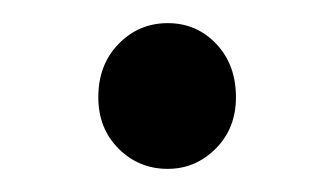

<svg xmlns="http://www.w3.org/2000/svg" viewBox="-20 -134 289 166"><path d="M65 -50Q65 -78 82.5 -96Q100 -114 125 -114Q150 -114 167 -96Q184 -78 184 -50Q184 -23 166.5 -5.5Q149 12 125 12Q100 12 82.5 -5.5Q65 -23 65 -50Z"/></svg>

Font: RibengUni
Style: Regular
Weight: 400
Designer: (1) Dr. Andrew Glass (Senior Program Manager at Microsoft Corporation)
(2) Bivuti Chakma (Chakma Font Designer & Keyboar
Foundry: Bivuti Chakma
Version: Version 2.2022; Updated on: 03 June 2022; Friday